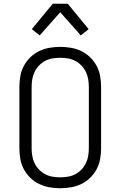

<svg xmlns="http://www.w3.org/2000/svg" viewBox="-20 -992 640 1020"><path d="M300 8Q271 8 242.5 3Q214 -2 188 -14.5Q162 -27 141 -47.5Q120 -68 106.5 -93.5Q93 -119 88 -147.5Q83 -176 83 -205V-530Q83 -559 88 -587.5Q93 -616 106.5 -641.5Q120 -667 141 -687.5Q162 -708 188 -720.5Q214 -733 242.5 -738Q271 -743 300 -743Q329 -743 357.5 -738Q386 -733 412 -720.5Q438 -708 459 -687.5Q480 -667 493.5 -641.5Q507 -616 512 -587.5Q517 -559 517 -530V-205Q517 -176 512 -147.5Q507 -119 493.5 -93.5Q480 -68 459 -47.5Q438 -27 412 -14.5Q386 -2 357.5 3Q329 8 300 8ZM300 -50Q321 -50 341.5 -53.5Q362 -57 380 -66.5Q398 -76 412.5 -91Q427 -106 436 -124.5Q445 -143 448.5 -163.5Q452 -184 452 -205V-530Q452 -551 448.5 -571.5Q445 -592 436 -610.5Q427 -629 412.5 -644Q398 -659 380 -668.5Q362 -678 341.5 -681.5Q321 -685 300 -685Q279 -685 258.5 -681.5Q238 -678 220 -668.5Q202 -659 187.5 -644Q173 -629 164 -610.5Q155 -592 151.5 -571.5Q148 -551 148 -530V-205Q148 -184 151.5 -163.5Q155 -143 164 -124.5Q173 -106 187.5 -91Q202 -76 220 -66.5Q238 -57 258.5 -53.5Q279 -50 300 -50ZM191 -804 149 -837 260 -972H340L451 -837L409 -804L300 -927Z"/></svg>

Font: Iosevka Light Extended
Style: Regular
Weight: 300
Width: 7
Monospace: yes
Designer: Belleve Invis
Foundry: Belleve Invis
Version: Version 32.5.0; ttfautohint (v1.8.4)